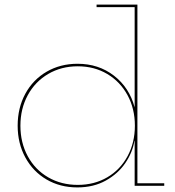

<svg xmlns="http://www.w3.org/2000/svg" viewBox="-20 -810 762 837"><path d="M696 -11V0H567V-196H566Q558 -146 526.5 -99.5Q495 -53 441.5 -23Q388 7 317 7Q242 7 183 -27.5Q124 -62 90.5 -123.5Q57 -185 57 -262Q57 -340 90.5 -401.5Q124 -463 183.5 -497.5Q243 -532 318 -532Q410 -532 477 -480Q544 -428 567 -342V-779H401V-790H579V-11ZM568 -262Q568 -336 536 -395Q504 -454 447.5 -487.5Q391 -521 319 -521Q247 -521 190 -487.5Q133 -454 101 -395Q69 -336 69 -262Q69 -188 101 -129Q133 -70 190 -37Q247 -4 319 -4Q391 -4 447.5 -37Q504 -70 536 -129Q568 -188 568 -262Z"/></svg>

Font: Hepta Slab Thin
Style: Regular
Weight: 250
Designer: Michael LaGattuta
Foundry: Michael LaGattuta
Version: Version 1.100; ttfautohint (v1.8) -l 8 -r 50 -G 200 -x 14 -D